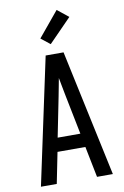

<svg xmlns="http://www.w3.org/2000/svg" viewBox="-105 -1040 709 1099"><g transform="rotate(-10 250.0 -490.5)"><path d="M41 0 198 -735H302L459 0H367L331 -180H169L133 0ZM316 -260 270 -490Q265 -516 260 -542Q255 -568 250 -595Q245 -568 240 -542Q235 -516 230 -490L184 -260ZM238 -794 185 -836 305 -981 370 -929Z"/></g></svg>

Font: Iosevka Medium
Style: Regular
Weight: 500
Monospace: yes
Designer: Belleve Invis
Foundry: Belleve Invis
Version: Version 32.5.0; ttfautohint (v1.8.4)